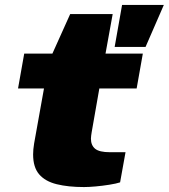

<svg xmlns="http://www.w3.org/2000/svg" viewBox="-20 -745 683 777"><path d="M320 12Q256 12 209.5 0.5Q163 -11 138.5 -39.5Q114 -68 114 -120Q114 -130 115 -141Q116 -152 118 -164L158 -387H53L78 -528H192L264 -688H436L407 -528H558L533 -387H382L351 -210Q350 -203 349 -196.5Q348 -190 348 -184Q348 -157 365 -143Q382 -129 425 -129H488L466 -7Q451 -2 423 2.5Q395 7 367 9.5Q339 12 320 12ZM444 -555 474 -725H643L569 -555Z"/></svg>

Font: Archivo Expanded Black
Style: Italic
Weight: 900
Width: 7
Italic angle: -10°
Designer: Hector Gatti
Foundry: Omnibus-Type
Version: Version 2.001